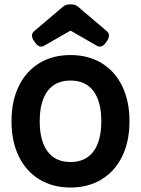

<svg xmlns="http://www.w3.org/2000/svg" viewBox="-20 -840 640 871"><path d="M334.5 -809.1 463.9 -699.2Q474.6 -689.9 474.6 -678.7Q474.6 -666.5 462.4 -649.4Q447.8 -628.4 433.1 -628.4Q425.3 -628.4 417 -633.8L299.8 -701.2L182.6 -633.8Q174.3 -628.4 166.5 -628.4Q151.9 -628.4 137.2 -649.4Q125 -666.5 125 -678.7Q125 -689.9 135.7 -699.2L265.1 -809.1Q272 -814.9 279.5 -817.6Q287.1 -820.3 299.8 -820.3Q312.5 -820.3 320.1 -817.6Q327.6 -814.9 334.5 -809.1ZM567.4 -290Q567.4 -198.2 534.2 -130.4Q501 -62.5 440.4 -25.9Q379.9 10.7 299.8 10.7Q219.7 10.7 159.2 -25.9Q98.6 -62.5 65.4 -130.4Q32.2 -198.2 32.2 -290Q32.2 -381.8 65.4 -449.7Q98.6 -517.6 159.2 -554Q219.7 -590.3 299.8 -590.3Q379.9 -590.3 440.4 -554Q501 -517.6 534.2 -449.7Q567.4 -381.8 567.4 -290ZM160.2 -290Q160.2 -200.7 195.8 -152.8Q231.4 -105 299.8 -105Q368.2 -105 403.8 -152.8Q439.5 -200.7 439.5 -290Q439.5 -379.4 403.8 -427Q368.2 -474.6 299.8 -474.6Q231.4 -474.6 195.8 -427Q160.2 -379.4 160.2 -290Z"/></svg>

Font: Courier Prime Sans
Style: Bold
Weight: 700
Designer: Alan Dague-Greene
Foundry: Quote-Unquote Apps
Version: Version 3.020